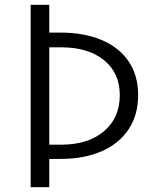

<svg xmlns="http://www.w3.org/2000/svg" viewBox="-20 -758 650 795"><path d="M107 -738H184V-623H231Q328 -623 400.5 -592.5Q473 -562 512.5 -504Q552 -446 552 -364Q552 -282 512.5 -222.5Q473 -163 400.5 -131.5Q328 -100 231 -100H184V17H107ZM476 -364Q476 -456 410.5 -509Q345 -562 234 -562H184V-159H234Q345 -159 410.5 -214.5Q476 -270 476 -364Z"/></svg>

Font: Nebula Sans Book
Style: Regular
Weight: 400
Designer: Paul D. Hunt for Adobe (as Source Sans)
Foundry: Nebula Entertainment & Broadcasting LLC
Version: Version 1.010